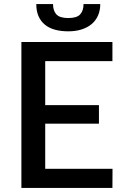

<svg xmlns="http://www.w3.org/2000/svg" viewBox="-20 -927 616 947"><path d="M535 -94.5 534.5 0H85.5V-720H534.5V-625.5H203V-408.5H468V-317H203V-94.5ZM317 -772.5Q280.5 -772.5 251.2 -780.5Q222 -788.5 201.5 -805.2Q181 -822 170 -847.2Q159 -872.5 159 -907H241.5Q241.5 -874.5 258 -856.2Q274.5 -838 317 -838Q359 -838 375.5 -856.2Q392 -874.5 392 -907H474.5Q474.5 -875.5 463.5 -850.5Q452.5 -825.5 432 -808.2Q411.5 -791 382.5 -781.8Q353.5 -772.5 317 -772.5Z"/></svg>

Font: LatoLatin Semibold
Style: Regular
Weight: 600
Designer: Lukasz Dziedzic with Adam Twardoch and Botio Nikoltchev
Foundry: tyPoland Lukasz Dziedzic
Version: Version 2.015; 2015-08-06; http://www.latofonts.com/